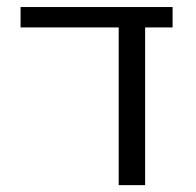

<svg xmlns="http://www.w3.org/2000/svg" viewBox="-20 -540 572 560"><path d="M40 -460V-519.5H483.4V-460H403.3V0H326.2V-460Z"/></svg>

Font: GenEi M Gothic v2 Regular
Style: Regular
Weight: 400
Version: Version 2.0